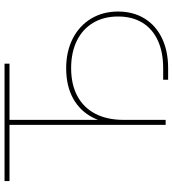

<svg xmlns="http://www.w3.org/2000/svg" viewBox="24 -792 779 867"><g transform="rotate(-90 413.5 -358.5)"><path d="M29.3 -727.5H559.6V-705.1H305.7V0H283.2V-705.1H29.3ZM486.8 -11.2H539.1Q612.3 -11.2 664.8 -35.6Q717.3 -60.1 744.9 -105.7Q772.5 -151.4 772.5 -214.8Q772.5 -279.3 744.1 -327.1Q715.8 -375 663.1 -400.9Q610.4 -426.8 539.1 -426.8Q465.8 -426.8 413.3 -398.7Q360.8 -370.6 333.3 -317.4Q305.7 -264.2 305.7 -189.9H286.1Q286.1 -269.5 315.7 -327.9Q345.2 -386.2 402.1 -417.7Q459 -449.2 539.1 -449.2Q614.3 -449.2 672.4 -419.7Q730.5 -390.1 762.7 -336.9Q794.9 -283.7 794.9 -214.8Q794.9 -147 763.7 -95.7Q732.4 -44.4 674.6 -16.6Q616.7 11.2 539.1 11.2H486.8Z"/></g></svg>

Font: Intratopia Thin
Style: Regular
Weight: 100
Designer: Rasmus Andersson
Foundry: rsms
Version: Version 3.000;Glyphs 3.2.3 (3260)